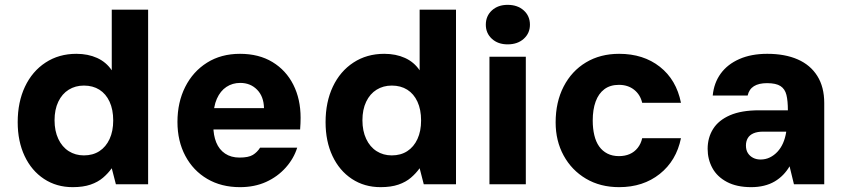

<svg xmlns="http://www.w3.org/2000/svg" viewBox="-20 -760 3491 792"><path d="M280 12Q213 12 161.5 -22Q110 -56 81.5 -116.5Q53 -177 53 -256Q53 -339 83 -402.5Q113 -466 168 -502Q223 -538 295 -538Q343 -538 380.5 -521Q418 -504 441 -470V-720H591V0H458L441 -66Q426 -45 405 -27Q384 -9 353.5 1.5Q323 12 280 12ZM326 -119Q363 -119 390 -136.5Q417 -154 432 -186.5Q447 -219 447 -263Q447 -308 432 -340.5Q417 -373 390 -390Q363 -407 326 -407Q291 -407 263.5 -390Q236 -373 220.5 -340.5Q205 -308 205 -264Q205 -220 220.5 -187Q236 -154 263.5 -136.5Q291 -119 326 -119Z M970 12Q893 12 835 -22Q777 -56 744.5 -117Q712 -178 712 -257Q712 -338 744 -401.5Q776 -465 834 -501.5Q892 -538 970 -538Q1048 -538 1104 -504Q1160 -470 1190 -410.5Q1220 -351 1220 -274Q1220 -264 1219.5 -251.5Q1219 -239 1218 -226H818V-314H1069Q1068 -362 1040.5 -390Q1013 -418 971 -418Q939 -418 914 -401.5Q889 -385 874.5 -352.5Q860 -320 860 -270V-241Q860 -202 872 -172.5Q884 -143 908.5 -126.5Q933 -110 968 -110Q1005 -110 1023 -121Q1041 -132 1053 -151H1206Q1192 -106 1158.5 -68.5Q1125 -31 1077.5 -9.5Q1030 12 970 12Z M1550 12Q1483 12 1431.5 -22Q1380 -56 1351.5 -116.5Q1323 -177 1323 -256Q1323 -339 1353 -402.5Q1383 -466 1438 -502Q1493 -538 1565 -538Q1613 -538 1650.5 -521Q1688 -504 1711 -470V-720H1861V0H1728L1711 -66Q1696 -45 1675 -27Q1654 -9 1623.5 1.5Q1593 12 1550 12ZM1596 -119Q1633 -119 1660 -136.5Q1687 -154 1702 -186.5Q1717 -219 1717 -263Q1717 -308 1702 -340.5Q1687 -373 1660 -390Q1633 -407 1596 -407Q1561 -407 1533.5 -390Q1506 -373 1490.5 -340.5Q1475 -308 1475 -264Q1475 -220 1490.5 -187Q1506 -154 1533.5 -136.5Q1561 -119 1596 -119Z M1999 0V-526H2149V0ZM2074 -577Q2034 -577 2009 -600Q1984 -623 1984 -658Q1984 -694 2009 -717Q2034 -740 2074 -740Q2115 -740 2140.5 -717Q2166 -694 2166 -658Q2166 -623 2140.5 -600Q2115 -577 2074 -577Z M2534 12Q2456 12 2397 -23Q2338 -58 2305 -118.5Q2272 -179 2272 -255Q2272 -339 2305 -403Q2338 -467 2397 -502.5Q2456 -538 2534 -538Q2634 -538 2702 -484.5Q2770 -431 2789 -336H2629Q2621 -370 2595.5 -390Q2570 -410 2533 -410Q2497 -410 2473 -392Q2449 -374 2437 -341Q2425 -308 2425 -263Q2425 -230 2431.5 -202.5Q2438 -175 2451.5 -156Q2465 -137 2485.5 -126.5Q2506 -116 2533 -116Q2558 -116 2577.5 -124.5Q2597 -133 2610.5 -150Q2624 -167 2629 -190H2789Q2770 -97 2701.5 -42.5Q2633 12 2534 12Z M3079 12Q3019 12 2978.5 -9.5Q2938 -31 2918.5 -67Q2899 -103 2899 -146Q2899 -192 2921.5 -228Q2944 -264 2991 -284.5Q3038 -305 3111 -305H3230Q3230 -344 3224 -368.5Q3218 -393 3199.5 -405Q3181 -417 3144 -417Q3110 -417 3090 -404.5Q3070 -392 3064 -366H2920Q2925 -418 2953 -456.5Q2981 -495 3030 -516.5Q3079 -538 3145 -538Q3218 -538 3270.5 -515Q3323 -492 3351.5 -446.5Q3380 -401 3380 -335V0H3255L3237 -74Q3226 -55 3210.5 -39Q3195 -23 3175.5 -11.5Q3156 0 3131.5 6Q3107 12 3079 12ZM3117 -102Q3138 -102 3155.5 -110.5Q3173 -119 3187 -134Q3201 -149 3210 -169.5Q3219 -190 3223 -215V-217H3128Q3104 -217 3088 -210Q3072 -203 3064.5 -190Q3057 -177 3057 -160Q3057 -141 3065 -128.5Q3073 -116 3086.5 -109Q3100 -102 3117 -102Z"/></svg>

Font: DM Sans 9pt Black
Style: Regular
Weight: 900
Version: Version 4.004;gftools[0.9.30]